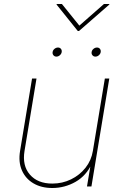

<svg xmlns="http://www.w3.org/2000/svg" viewBox="-20 -943 624 971"><path d="M244.6 7.8Q189 7.8 148.9 -15.9Q108.9 -39.6 90.6 -81.8Q72.3 -124 81.5 -179.7L142.1 -545.9H164.6L104 -179.7Q91.8 -105.5 131.1 -60.1Q170.4 -14.6 244.6 -14.6Q295.4 -14.6 339.1 -35.9Q382.8 -57.1 412.4 -94.5Q441.9 -131.8 449.7 -179.7L510.3 -545.9H532.7L442.4 0H419.9L439.5 -117.2H445.3Q417 -54.7 362.1 -23.4Q307.1 7.8 244.6 7.8ZM462.4 -656.7Q453.1 -656.7 447.5 -663.6Q441.9 -670.4 443.4 -679.7Q444.8 -689.5 452.9 -696Q460.9 -702.6 470.7 -702.6Q480 -702.6 485.4 -696Q490.7 -689.5 489.3 -679.7Q487.8 -670.4 480 -663.6Q472.2 -656.7 462.4 -656.7ZM265.1 -656.7Q255.9 -656.7 250.2 -663.6Q244.6 -670.4 246.1 -679.7Q247.6 -689.5 255.6 -696Q263.7 -702.6 273.4 -702.6Q282.7 -702.6 288.1 -696Q293.5 -689.5 292 -679.7Q290.5 -670.4 282.7 -663.6Q274.9 -656.7 265.1 -656.7ZM293 -922.9 381.3 -813.5 505.9 -922.9H533.2L532.7 -919.9L379.4 -786.1H373.5L266.1 -919.9L266.6 -922.9Z"/></svg>

Font: Inter Thin
Style: Italic
Weight: 250
Italic angle: -9.3988°
Designer: Rasmus Andersson
Foundry: rsms
Version: Version 4.001;git-66647c0bb